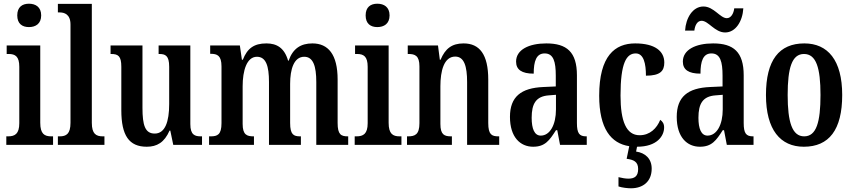

<svg xmlns="http://www.w3.org/2000/svg" viewBox="-20 -781 4599 1035"><path d="M136 -635C172 -635 202 -653 202 -698C202 -743 172 -761 136 -761C100 -761 73 -743 73 -698C73 -653 100 -635 136 -635ZM14 0H266V-46H256C220 -46 197 -59 197 -119V-536H16V-490H27C62 -490 84 -477 84 -421V-117C84 -59 60 -46 24 -46H14Z M292 0H543V-46H534C498 -46 475 -59 475 -119V-760H292V-714H302C326 -714 360 -705 360 -649V-119C360 -59 337 -46 302 -46H292Z M771 10C826 10 866 -13 894 -77H898L914 0H1069V-46H1063C1031 -46 1006 -53 1006 -112V-536H835V-490H838C871 -490 892 -482 892 -421V-220C892 -125 870 -61 814 -61C762 -61 748 -106 748 -200V-536H576V-490H579C617 -490 634 -479 634 -421V-187C634 -50 676 10 771 10Z M1107 0H1349V-46H1347C1311 -46 1288 -54 1288 -113V-316C1288 -400 1310 -475 1365 -475C1414 -475 1430 -425 1430 -339V0H1602V-46H1598C1563 -46 1544 -55 1544 -118V-329C1544 -407 1564 -475 1620 -475C1668 -475 1685 -425 1685 -339V0H1857V-46H1855C1819 -46 1800 -55 1800 -118V-352C1800 -488 1749 -547 1664 -547C1602 -547 1559 -520 1536 -454H1533C1513 -523 1472 -547 1416 -547C1349 -547 1313 -520 1289 -459H1284L1273 -536H1113V-491H1115C1151 -491 1174 -482 1174 -423V-117C1174 -55 1152 -46 1116 -46H1107Z M2014 -635C2050 -635 2080 -653 2080 -698C2080 -743 2050 -761 2014 -761C1978 -761 1951 -743 1951 -698C1951 -653 1978 -635 2014 -635ZM1892 0H2144V-46H2134C2098 -46 2075 -59 2075 -119V-536H1894V-490H1905C1940 -490 1962 -477 1962 -421V-117C1962 -59 1938 -46 1902 -46H1892Z M2174 0H2416V-46H2412C2376 -46 2354 -54 2354 -113V-316C2354 -398 2373 -476 2434 -476C2482 -476 2498 -424 2498 -339V0H2671V-46H2667C2631 -46 2612 -55 2612 -118V-352C2612 -488 2565 -547 2479 -547C2416 -547 2380 -519 2355 -459H2351L2341 -536H2178V-490H2182C2217 -490 2241 -481 2241 -423V-117C2241 -55 2216 -46 2180 -46H2174Z M2854 10C2918 10 2942 -24 2977 -79H2984L2999 0H3143V-46H3140C3103 -46 3090 -62 3090 -118V-375C3090 -501 3035 -547 2925 -547C2831 -547 2762 -513 2762 -449C2762 -405 2793 -384 2857 -384C2857 -451 2871 -493 2916 -493C2964 -493 2976 -448 2976 -373V-315L2910 -312C2788 -307 2729 -259 2729 -151C2729 -41 2785 10 2854 10ZM2895 -50C2861 -50 2846 -87 2846 -146C2846 -222 2869 -262 2939 -267L2977 -270V-191C2977 -109 2945 -50 2895 -50Z M3381 234C3447 234 3493 197 3493 128C3493 74 3458 43 3409 36L3414 10C3523 10 3560 -49 3560 -94C3560 -114 3552 -126 3539 -135C3521 -90 3484 -52 3428 -52C3356 -52 3325 -127 3325 -266C3325 -442 3357 -493 3407 -493C3450 -493 3462 -438 3462 -373C3540 -373 3561 -399 3561 -444C3561 -505 3511 -547 3404 -547C3295 -547 3210 -480 3210 -265C3210 -87 3274 -8 3372 7L3358 75C3395 80 3420 90 3420 130C3420 170 3400 182 3367 182C3353 182 3334 179 3314 174V224C3334 231 3365 234 3381 234Z M3889 -606C3946 -606 3983 -667 3987 -736H3938C3935 -709 3921 -683 3898 -683C3862 -683 3828 -746 3772 -746C3714 -746 3677 -684 3673 -616H3723C3726 -643 3738 -669 3762 -669C3799 -669 3833 -606 3889 -606ZM3753 10C3817 10 3841 -24 3876 -79H3883L3898 0H4042V-46H4039C4002 -46 3989 -62 3989 -118V-375C3989 -501 3934 -547 3824 -547C3730 -547 3661 -513 3661 -449C3661 -405 3692 -384 3756 -384C3756 -451 3770 -493 3815 -493C3863 -493 3875 -448 3875 -373V-315L3809 -312C3687 -307 3628 -259 3628 -151C3628 -41 3684 10 3753 10ZM3794 -50C3760 -50 3745 -87 3745 -146C3745 -222 3768 -262 3838 -267L3876 -270V-191C3876 -109 3844 -50 3794 -50Z M4313 10C4449 10 4520 -81 4520 -269C4520 -457 4442 -547 4316 -547C4180 -547 4109 -457 4109 -269C4109 -81 4187 10 4313 10ZM4315 -46C4250 -46 4226 -123 4226 -269C4226 -415 4249 -490 4314 -490C4380 -490 4403 -415 4403 -269C4403 -123 4381 -46 4315 -46Z"/></svg>

Font: Noto Serif Lao ExtraCondensed SemiBold
Style: Regular
Weight: 600
Width: 2
Designer: Monotype Design Team
Foundry: Monotype Imaging Inc.
Version: Version 2.003